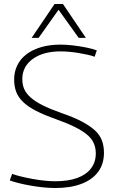

<svg xmlns="http://www.w3.org/2000/svg" viewBox="-20 -934 581 964"><path d="M466 -681 455 -649Q440 -655 418.5 -659.5Q397 -664 374 -668Q351 -672 327.5 -674Q304 -676 284 -676Q197 -676 144.5 -638Q92 -600 92 -537Q92 -508 102 -486Q112 -464 134.5 -444Q157 -424 195 -405Q233 -386 290 -366Q351 -345 391.5 -323.5Q432 -302 456.5 -279.5Q481 -257 491.5 -229Q502 -201 502 -167Q502 -111 473 -71.5Q444 -32 389 -11Q334 10 257 10Q231 10 200 7Q169 4 137 -1.5Q105 -7 76.5 -14Q48 -21 29 -28L41 -61Q60 -54 87 -47.5Q114 -41 144 -35.5Q174 -30 203.5 -27Q233 -24 258 -24Q323 -24 368 -40.5Q413 -57 437 -88.5Q461 -120 461 -164Q461 -192 450.5 -215.5Q440 -239 416.5 -258.5Q393 -278 354.5 -297Q316 -316 260 -336Q201 -357 161 -377.5Q121 -398 96.5 -421.5Q72 -445 61.5 -472.5Q51 -500 51 -535Q51 -574 67 -606.5Q83 -639 113.5 -662Q144 -685 187 -697.5Q230 -710 284 -710Q313 -710 347 -706Q381 -702 413 -695.5Q445 -689 466 -681ZM139 -744 254 -914H296L411 -744H375L274 -885L174 -744Z"/></svg>

Font: Georama ExtraLight
Style: Regular
Weight: 250
Version: Version 1.001